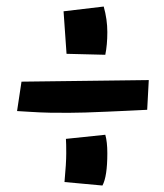

<svg xmlns="http://www.w3.org/2000/svg" viewBox="-20 -551 507 593"><path d="M300.3 -530.8Q311.5 -491.2 311.5 -451.9Q311.5 -412.6 305.2 -381.8L185.5 -384.8L176.3 -516.1ZM46.4 -298.8 439.5 -303.7 434.6 -211.9Q398.4 -210.4 368.9 -208.7Q339.4 -207 310.5 -206.1Q234.9 -202.6 193.1 -202.6Q151.4 -202.6 134.8 -202.9Q118.2 -203.1 103.3 -203.9Q88.4 -204.6 72.3 -205.6L32.7 -208ZM311.5 -77.6Q311.5 -5.9 296.4 22L179.2 11.2Q184.6 -46.9 184.6 -77.6Q184.6 -108.4 183.6 -122.1L305.2 -134.8Q311.5 -112.8 311.5 -77.6Z"/></svg>

Font: Passero One
Style: Regular
Weight: 400
Designer: Viktoriya Grabowska
Foundry: Viktoriya Grabowska
Version: Version 1.003